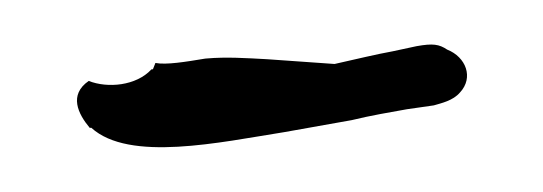

<svg xmlns="http://www.w3.org/2000/svg" viewBox="-24 -347 359 127"><g transform="rotate(-5 156.0 -283.5)"><path d="M162 -259 207 -263C220 -265 233 -266 244 -267L262 -268C267 -269 275 -270 280 -275C290 -284 286 -298 274 -304C269 -308 265 -309 254 -308L238 -306C227 -305 214 -303 199 -301L155 -308C141 -310 128 -312 115 -312H114C101 -311 88 -310 81 -312L79 -308H78C67 -298 48 -298 36 -304C22 -296 27 -283 34 -273H35C58 -248 119 -256 162 -259Z"/></g></svg>

Font: Stray Cat
Style: Bd
Weight: 700
Version: Version 1.0